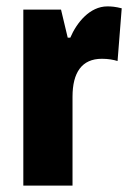

<svg xmlns="http://www.w3.org/2000/svg" viewBox="-20 -581 409 601"><path d="M316 -561C261 -561 220 -510 200 -463H192L171 -551H53V0H207V-278C207 -354 236 -397 299 -397C319 -397 335 -394 348 -390L361 -555C341 -560 329 -561 316 -561Z"/></svg>

Font: Noto Sans Bengali ExtraCondensed ExtraBold
Style: Regular
Weight: 800
Width: 2
Designer: Joana Ranito - Universal Thirst; Jelle Bosma - Monotype Design Team
Foundry: Universal Thirst ehf.
Version: Version 3.000